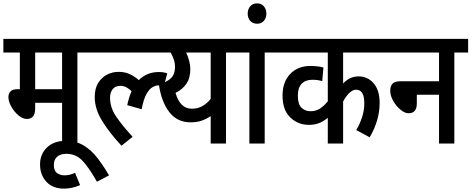

<svg xmlns="http://www.w3.org/2000/svg" viewBox="-20 -853 2802 1141"><path d="M440 -541V0H349V-242H189V-208Q189 -175 175.5 -160.5Q162 -146 140 -146Q115 -146 89.5 -167.5Q64 -189 47 -219.5Q30 -250 30 -276Q30 -296 42 -309.5Q54 -323 85 -323H98V-541H0V-622H522V-541ZM349 -541H189V-323H349Z M456 247Q434 257 409 262.5Q384 268 361 268Q293 268 255.5 227Q218 186 218 124Q218 63 259 23.5Q300 -16 370 -16Q432 -16 478 12Q524 40 559.5 86.5Q595 133 628 189L556 227Q509 143 470 102Q431 61 374 61Q340 61 320 78Q300 95 300 127Q300 162 319 175.5Q338 189 362 189Q380 189 395.5 185Q411 181 426 174Z M509 -622H944V-541H509ZM954 -341Q941 -346 925 -346Q907 -346 887.5 -335.5Q868 -325 850.5 -294.5Q833 -264 822 -204L736 -228Q746 -275 762 -311Q748 -325 731.5 -334Q715 -343 696 -343Q665 -343 649.5 -323Q634 -303 634 -272Q634 -215 668.5 -163Q703 -111 768 -40L702 13Q632 -62 587.5 -133.5Q543 -205 543 -276Q543 -328 564 -361Q585 -394 617 -410Q649 -426 684 -426Q721 -426 749 -413.5Q777 -401 805 -377Q853 -425 924 -425Q938 -425 951 -423Q964 -421 974 -417Z M1406 -622V-541H1323V0H1232V-163Q1209 -147 1180 -136.5Q1151 -126 1113 -126Q1033 -126 986 -187Q939 -248 924 -352Q972 -365 996 -388.5Q1020 -412 1020 -455Q1020 -480 1012 -502Q1004 -524 994 -541H896V-622ZM1023 -301Q1050 -207 1120 -207Q1156 -207 1183.5 -223Q1211 -239 1232 -265V-541H1086Q1097 -518 1104 -492Q1111 -466 1111 -441Q1111 -389 1087.5 -355Q1064 -321 1023 -301Z M1553 -541V0H1462V-541H1393V-622H1636V-541Z M1452 -772Q1452 -798 1467 -815.5Q1482 -833 1508 -833Q1533 -833 1548 -815.5Q1563 -798 1563 -772Q1563 -746 1548 -729Q1533 -712 1508 -712Q1482 -712 1467 -729Q1452 -746 1452 -772Z M2282 -541H2019V-357Q2058 -399 2111 -399Q2165 -399 2200.5 -358Q2236 -317 2236 -241Q2236 -138 2177 -37L2097 -80Q2118 -115 2131.5 -156Q2145 -197 2145 -239Q2145 -320 2096 -320Q2077 -320 2057 -301.5Q2037 -283 2019 -250V0H1928V-153Q1906 -134 1879 -122.5Q1852 -111 1816 -111Q1751 -111 1705 -155Q1659 -199 1659 -285Q1659 -366 1704.5 -413.5Q1750 -461 1825 -461Q1847 -461 1867.5 -458.5Q1888 -456 1902 -452L1895 -371Q1868 -379 1836 -379Q1795 -379 1772.5 -355Q1750 -331 1750 -285Q1750 -233 1772 -212.5Q1794 -192 1825 -192Q1857 -192 1881 -207.5Q1905 -223 1928 -251V-541H1623V-622H2282Z M2270 -622H2762V-541H2680V0H2589V-290H2457V-238Q2457 -180 2408 -180Q2385 -180 2359.5 -201.5Q2334 -223 2316.5 -254Q2299 -285 2299 -314Q2299 -339 2311.5 -354.5Q2324 -370 2359 -370H2589V-541H2270Z"/></svg>

Font: Noto Sans Devanagari UI Condensed Medium
Style: Regular
Weight: 500
Width: 3
Designer: Jelle Bosma - Monotype Design Team
Foundry: Monotype Imaging Inc.
Version: Version 2.003